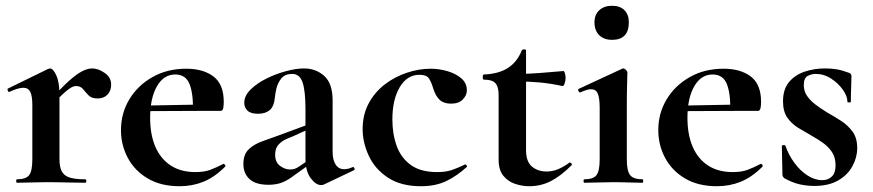

<svg xmlns="http://www.w3.org/2000/svg" viewBox="-20 -633 3023 665"><path d="M161 -271 153 -284Q192 -329 219 -353Q246 -377 265 -386.5Q284 -396 299 -396Q320 -396 342.5 -380.5Q365 -365 365 -340Q365 -319 352.5 -305.5Q340 -292 318 -292Q297 -292 286.5 -303Q276 -314 267.5 -324.5Q259 -335 243 -335Q236 -335 227.5 -330.5Q219 -326 203.5 -312.5Q188 -299 161 -271ZM39 0Q36 0 36 -6Q36 -12 39 -12Q70 -12 81 -26.5Q92 -41 92 -81V-269Q92 -300 85 -314.5Q78 -329 61 -329Q52 -329 40 -325.5Q28 -322 13 -315Q9 -313 7 -319Q5 -325 7 -326L146 -394Q152 -396 153 -396Q164 -396 175 -372Q186 -348 186 -303V-81Q186 -55 194 -39.5Q202 -24 221.5 -18Q241 -12 275 -12Q279 -12 279 -6Q279 0 275 0Q248 0 213.5 -1Q179 -2 139 -2Q111 -2 85 -1Q59 0 39 0Z M602 12Q537 12 491.5 -15Q446 -42 422.5 -86.5Q399 -131 399 -182Q399 -241 428 -289Q457 -337 508 -366Q559 -395 625 -395Q684 -395 719.5 -368Q755 -341 755 -280Q755 -267 753 -258Q751 -249 744 -249H648Q650 -306 637 -340.5Q624 -375 587 -375Q547 -375 523.5 -334Q500 -293 500 -225Q500 -167 518 -125Q536 -83 571 -60Q606 -37 657 -37Q687 -37 707.5 -44.5Q728 -52 753 -65Q755 -67 758.5 -63Q762 -59 760 -56Q723 -19 684.5 -3.5Q646 12 602 12ZM465 -248 464 -267 683 -271V-249Z M1102 6Q1098 8 1092 8Q1074 8 1056 -16Q1038 -40 1038 -85V-255Q1038 -318 1028 -347.5Q1018 -377 992 -377Q967 -377 954.5 -361.5Q942 -346 937.5 -327Q933 -308 932 -295Q929 -264 914 -251.5Q899 -239 874 -239Q848 -239 837 -250Q826 -261 826 -277Q826 -301 847.5 -322.5Q869 -344 902 -360.5Q935 -377 970.5 -386.5Q1006 -396 1033 -396Q1074 -396 1103 -370Q1132 -344 1132 -285V-108Q1132 -79 1142.5 -63Q1153 -47 1172 -47Q1186 -47 1201 -54Q1205 -56 1207.5 -50.5Q1210 -45 1205 -43ZM910 7Q866 7 844.5 -12.5Q823 -32 823 -65Q823 -98 841 -115.5Q859 -133 888 -143.5Q917 -154 948 -165L1048 -202L1052 -187L995 -161Q987 -158 972 -151.5Q957 -145 945 -132.5Q933 -120 933 -97Q933 -71 950 -58.5Q967 -46 984 -46Q992 -46 999.5 -48Q1007 -50 1017 -57L1067 -91L1068 -75L998 -25Q976 -8 956 -0.5Q936 7 910 7Z M1438 12Q1369 12 1324 -17.5Q1279 -47 1257.5 -93Q1236 -139 1236 -186Q1236 -236 1257 -275Q1278 -314 1312.5 -340.5Q1347 -367 1389 -381Q1431 -395 1472 -395Q1501 -395 1530 -386.5Q1559 -378 1578 -361.5Q1597 -345 1597 -320Q1597 -303 1583 -288.5Q1569 -274 1542 -274Q1517 -274 1503 -287Q1489 -300 1481 -325Q1474 -349 1465.5 -361.5Q1457 -374 1433 -374Q1390 -374 1364.5 -331Q1339 -288 1339 -219Q1339 -169 1354 -127.5Q1369 -86 1403 -61.5Q1437 -37 1494 -37Q1524 -37 1544.5 -44Q1565 -51 1590 -63Q1592 -65 1595.5 -61Q1599 -57 1597 -55Q1562 -23 1525 -5.5Q1488 12 1438 12Z M1813 12Q1789 12 1764.5 4Q1740 -4 1723.5 -24Q1707 -44 1707 -80V-302Q1707 -323 1702 -335Q1697 -347 1686 -352Q1675 -357 1656 -357Q1652 -357 1652 -366Q1652 -375 1656 -375Q1707 -377 1739 -397.5Q1771 -418 1787 -458Q1789 -462 1795.5 -462Q1802 -462 1802 -458V-113Q1802 -73 1822.5 -56Q1843 -39 1873 -39Q1896 -39 1916.5 -48.5Q1937 -58 1951 -69Q1954 -72 1958.5 -67.5Q1963 -63 1959 -60Q1922 -23 1887.5 -5.5Q1853 12 1813 12ZM1928 -335Q1887 -344 1848.5 -347.5Q1810 -351 1767 -351V-377Q1808 -377 1847.5 -380Q1887 -383 1932 -387Q1934 -387 1936.5 -379.5Q1939 -372 1939 -363Q1939 -353 1935.5 -343.5Q1932 -334 1928 -335Z M2004 0Q2001 0 2001 -6Q2001 -12 2004 -12Q2035 -12 2046 -26.5Q2057 -41 2057 -81V-260Q2057 -293 2050.5 -308.5Q2044 -324 2027 -324Q2020 -324 2010.5 -321Q2001 -318 1990 -313Q1986 -312 1983.5 -318Q1981 -324 1984 -325L2135 -395Q2137 -396 2138 -396Q2143 -396 2148 -391Q2153 -386 2153 -382Q2153 -370 2152 -342Q2151 -314 2151 -262V-81Q2151 -41 2162.5 -26.5Q2174 -12 2205 -12Q2208 -12 2208 -6Q2208 0 2205 0Q2185 0 2159 -1Q2133 -2 2104 -2Q2076 -2 2050 -1Q2024 0 2004 0ZM2100 -495Q2072 -495 2055.5 -511Q2039 -527 2039 -556Q2039 -582 2055.5 -597.5Q2072 -613 2100 -613Q2128 -613 2143 -597.5Q2158 -582 2158 -556Q2158 -495 2100 -495Z M2463 12Q2398 12 2352.5 -15Q2307 -42 2283.5 -86.5Q2260 -131 2260 -182Q2260 -241 2289 -289Q2318 -337 2369 -366Q2420 -395 2486 -395Q2545 -395 2580.5 -368Q2616 -341 2616 -280Q2616 -267 2614 -258Q2612 -249 2605 -249H2509Q2511 -306 2498 -340.5Q2485 -375 2448 -375Q2408 -375 2384.5 -334Q2361 -293 2361 -225Q2361 -167 2379 -125Q2397 -83 2432 -60Q2467 -37 2518 -37Q2548 -37 2568.5 -44.5Q2589 -52 2614 -65Q2616 -67 2619.5 -63Q2623 -59 2621 -56Q2584 -19 2545.5 -3.5Q2507 12 2463 12ZM2326 -248 2325 -267 2544 -271V-249Z M2764 -338Q2764 -317 2775.5 -300.5Q2787 -284 2805 -270.5Q2823 -257 2844 -244Q2869 -230 2893 -214.5Q2917 -199 2933 -177Q2949 -155 2949 -120Q2949 -88 2932.5 -57.5Q2916 -27 2883 -8Q2850 11 2800 11Q2775 11 2750 5.5Q2725 0 2696 -16Q2694 -18 2692 -21Q2690 -24 2690 -28L2688 -127Q2688 -130 2693.5 -130.5Q2699 -131 2700 -129Q2711 -97 2731 -69.5Q2751 -42 2776.5 -25.5Q2802 -9 2828 -9Q2848 -9 2861 -21.5Q2874 -34 2874 -60Q2874 -88 2861.5 -106.5Q2849 -125 2830 -138.5Q2811 -152 2791 -163Q2768 -176 2745 -190Q2722 -204 2707 -225.5Q2692 -247 2692 -282Q2692 -324 2713 -349Q2734 -374 2767.5 -385Q2801 -396 2837 -396Q2859 -396 2877.5 -393Q2896 -390 2920 -381Q2929 -378 2929 -370Q2929 -350 2928 -328.5Q2927 -307 2927 -281Q2927 -278 2921 -278Q2915 -278 2915 -281Q2915 -300 2899.5 -322Q2884 -344 2859 -360.5Q2834 -377 2805 -377Q2791 -377 2777.5 -370Q2764 -363 2764 -338Z"/></svg>

Font: Cormorant Garamond Light
Style: Regular
Weight: 300
Designer: Christian Thalmann (Catharsis Fonts)
Foundry: Catharsis Fonts
Version: Version 4.001